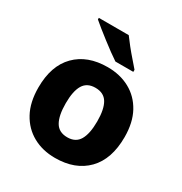

<svg xmlns="http://www.w3.org/2000/svg" viewBox="-179 -898 986 1040"><g transform="rotate(30 313.5 -378.0)"><path d="M583 -276Q583 -138 510.5 -64Q438 10 312 10Q234 10 173.5 -23.5Q113 -57 78.5 -120.5Q44 -184 44 -276Q44 -412 116.5 -485.5Q189 -559 315 -559Q393 -559 453.5 -526Q514 -493 548.5 -430Q583 -367 583 -276ZM215 -276Q215 -199 238 -159.5Q261 -120 314 -120Q366 -120 389 -159.5Q412 -199 412 -276Q412 -352 389 -390.5Q366 -429 313 -429Q261 -429 238 -390.5Q215 -352 215 -276ZM326 -766Q342 -744 364 -716.5Q386 -689 408.5 -663.5Q431 -638 447 -619V-606H335Q315 -619 288.5 -638.5Q262 -658 233.5 -680Q205 -702 180 -722Q155 -742 139 -756V-766Z"/></g></svg>

Font: Noto Sans Sinhala ExtraBold
Style: Regular
Weight: 800
Designer: Jelle Bosma - Monotype Design Team
Foundry: Monotype Imaging Inc.
Version: Version 2.006; ttfautohint (v1.8.4.7-5d5b)